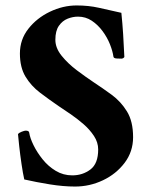

<svg xmlns="http://www.w3.org/2000/svg" viewBox="-20 -674 548 704"><path d="M261 -654Q305 -654 342.5 -645.5Q380 -637 425 -627Q429 -588 431.5 -549Q434 -510 436 -465Q432 -459 425 -459Q425 -459 424 -459Q420 -459 408.5 -459.5Q397 -460 396 -466Q393 -487 383 -512Q373 -537 356 -560Q339 -583 316.5 -598Q294 -613 266 -613Q247 -613 228 -605.5Q209 -598 196 -579.5Q183 -561 183 -528Q183 -498 206 -469.5Q229 -441 261.5 -416.5Q294 -392 324 -372Q356 -351 389.5 -326.5Q423 -302 445.5 -265.5Q468 -229 468 -171Q468 -118 437 -77Q406 -36 357.5 -13Q309 10 255 10Q212 10 162.5 2Q113 -6 69 -16Q64 -38 59 -72Q54 -106 50.5 -137.5Q47 -169 46 -182Q49 -187 59.5 -191Q70 -195 74 -195Q86 -195 87 -188Q90 -168 103 -141.5Q116 -115 136.5 -89.5Q157 -64 184.5 -47.5Q212 -31 245 -31Q283 -31 311.5 -52.5Q340 -74 340 -126Q340 -152 324.5 -175.5Q309 -199 286 -219Q263 -239 238 -256Q213 -273 195 -285Q160 -309 127 -334Q94 -359 73.5 -393Q53 -427 53 -478Q53 -529 84 -568.5Q115 -608 163 -631Q211 -654 261 -654Z"/></svg>

Font: Amiri
Style: Bold
Weight: 700
Designer: Khaled Hosny
Version: Version 0.113